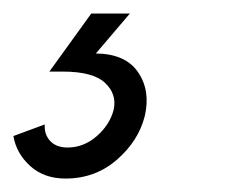

<svg xmlns="http://www.w3.org/2000/svg" viewBox="-73 -20 369 284"><path d="M23.9 244.1Q-7.8 244.1 -28.3 225.6Q-48.8 207 -53.2 181.2L-6.8 164.1Q-7.8 178.7 1.2 188.5Q10.3 198.2 26.9 198.2Q50.8 198.2 70.1 181.4Q89.4 164.6 95.2 142.1Q100.1 119.1 82.3 102.5Q64.5 85.9 20 85.9H0L62 0H119.1L68.8 59.1Q112.8 59.6 131.3 86.9Q149.9 114.3 141.1 151.9Q131.8 188.5 99.9 216.3Q67.9 244.1 23.9 244.1Z"/></svg>

Font: HK Grotesk Light Italic
Style: Regular
Weight: 300
Italic angle: -13°
Designer: Alfredo Marco Pradil and Stefan Peev
Foundry: Hanken Design Co.
Version: Version 1.000;PS 001.000;hotconv 1.0.88;makeotf.lib2.5.64775